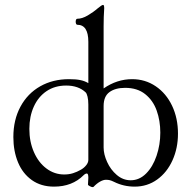

<svg xmlns="http://www.w3.org/2000/svg" viewBox="-20 -746 777 779"><path d="M336.9 3.4Q338.4 -18.1 338.4 -24.9Q338.4 -42 332.5 -42Q326.2 -42 319.3 -35.2Q272.9 11.2 199.2 11.2Q146.5 11.2 109.1 -15.4Q71.8 -42 53 -87.6Q34.2 -133.3 34.2 -189.9Q34.2 -259.8 63 -313.2Q91.8 -366.7 143.1 -395.8Q194.3 -424.8 259.8 -424.8Q288.1 -424.8 305.9 -421.1Q323.7 -417.5 338.4 -408.7V-576.2Q338.4 -645.5 293.5 -645.5Q290.5 -645.5 288.8 -649.2Q287.1 -652.8 287.1 -657.7Q287.1 -663.1 288.8 -666.5Q290.5 -669.9 293.5 -669.9Q313 -669.9 335.9 -683.3Q358.9 -696.8 377.4 -712.9Q393.1 -726.1 398.4 -726.1Q402.8 -726.1 402.8 -712.4Q400.4 -677.7 400.4 -640.1V-387.2Q454.6 -424.8 516.1 -424.8Q569.3 -424.8 611.8 -396Q654.3 -367.2 678.2 -316.9Q702.1 -266.6 702.1 -203.6Q702.1 -145 679.9 -95.7Q657.7 -46.4 617.7 -17.6Q577.6 11.2 526.4 11.2Q481.4 11.2 442.4 -8.3Q431.2 -13.7 424.8 -15.1Q418.5 -16.6 409.7 -16.6Q399.4 -16.6 386.2 -9.3Q373 -2 359.4 12.2Q358.4 13.2 355.5 13.2Q351.6 13.2 344.2 9.3Q336.9 5.4 336.9 3.4ZM240.7 -38.1Q259.8 -38.1 276.1 -43.2Q292.5 -48.3 308.6 -57.6Q321.3 -64.9 329.8 -75.7Q338.4 -86.4 338.4 -97.2V-321.8Q338.4 -340.3 335.2 -353.8Q332 -367.2 327.1 -371.6Q297.9 -398.9 248.5 -398.9Q202.6 -398.9 168.9 -376.2Q135.3 -353.5 117.2 -313.5Q99.1 -273.4 99.1 -223.1Q99.1 -170.9 117.7 -128.7Q136.2 -86.4 168.5 -62.3Q200.7 -38.1 240.7 -38.1ZM510.3 -14.6Q545.4 -14.6 572.8 -42Q600.1 -69.3 615.2 -114Q630.4 -158.7 630.4 -208Q630.4 -256.3 615.7 -297.4Q601.1 -338.4 569.1 -364Q537.1 -389.6 487.8 -389.6Q447.8 -389.6 424.1 -372.3Q400.4 -355 400.4 -315.9V-147.5Q400.4 -120.1 414.6 -88.9Q428.7 -57.6 453.9 -36.1Q479 -14.6 510.3 -14.6Z"/></svg>

Font: JuniusX Light
Style: Regular
Weight: 300
Designer: Peter S. Baker
Foundry: Briery Creek Software
Version: Version 1.008